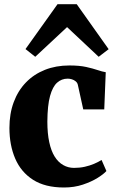

<svg xmlns="http://www.w3.org/2000/svg" viewBox="-20 -864 540 896"><path d="M278.5 11Q190.5 11 134.2 -25Q78 -61 51 -123.8Q24 -186.5 24 -267Q24 -333.5 44 -387.2Q64 -441 101 -479.2Q138 -517.5 189.5 -538Q241 -558.5 304 -558.5Q350.5 -558.5 382 -551.5Q413.5 -544.5 435.5 -537Q457.5 -529.5 473.5 -527L466.5 -353.5H368.5L343.5 -467Q341.5 -477.5 333.5 -484.2Q325.5 -491 315.2 -494Q305 -497 296 -497Q267.5 -497 246.5 -478.2Q225.5 -459.5 213.5 -415.8Q201.5 -372 201 -296.5Q201 -241.5 209.8 -200.8Q218.5 -160 235 -133.5Q251.5 -107 274.8 -93.8Q298 -80.5 325.5 -80.5Q352.5 -80.5 375.8 -85.8Q399 -91 419 -99.5Q439 -108 454 -117.5L476.5 -66Q464.5 -52 435.8 -34Q407 -16 366.8 -2.5Q326.5 11 278.5 11ZM144.5 -599 99 -635 248.5 -844.5H338L487 -634.5L440.5 -599L293 -737.5Z"/></svg>

Font: Merriweather 48pt Black
Style: Regular
Weight: 900
Version: Version 2.100